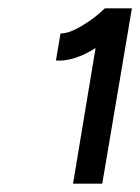

<svg xmlns="http://www.w3.org/2000/svg" viewBox="-20 -820 336 460"><path d="M209 -705Q157 -672 114 -675L125 -740Q144 -739 176 -758Q208 -777 231 -800L232 -799V-800H296L225 -380H155Z"/></svg>

Font: Oak Sans
Style: Italic
Weight: 400
Italic angle: -9.49998°
Foundry: Erik Kennedy, Walven
Version: Version 1.000